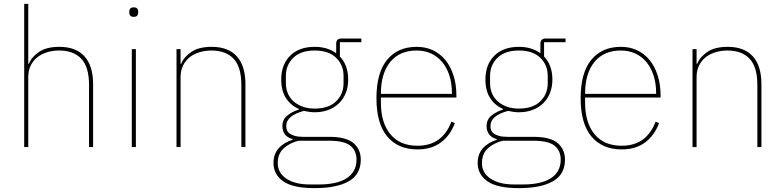

<svg xmlns="http://www.w3.org/2000/svg" viewBox="-20 -760 4049 992"><path d="M126 -740V-430H129Q142 -464 180.5 -491Q219 -518 287 -518Q372 -518 416.5 -469Q461 -420 461 -325V0H440V-321Q440 -414 400 -456.5Q360 -499 285 -499Q254 -499 225 -490.5Q196 -482 174 -465Q152 -448 139 -422Q126 -396 126 -362V0H105V-740Z M671 -673Q658 -673 653 -679.5Q648 -686 648 -694V-701Q648 -709 653 -715.5Q658 -722 671 -722Q684 -722 689 -715.5Q694 -709 694 -701V-694Q694 -686 689 -679.5Q684 -673 671 -673ZM682 -506V0H661V-506Z M892 -506H913V-430H916Q929 -464 967.5 -491Q1006 -518 1074 -518Q1159 -518 1203.5 -469Q1248 -420 1248 -325V0H1227V-321Q1227 -414 1187 -456.5Q1147 -499 1072 -499Q1041 -499 1012 -490.5Q983 -482 961 -465Q939 -448 926 -422Q913 -396 913 -362V0H892Z M1844 65Q1844 141 1782 176.5Q1720 212 1605 212Q1493 212 1443 176.5Q1393 141 1393 82Q1393 37 1419 7Q1445 -23 1492 -38V-41Q1464 -49 1451.5 -66.5Q1439 -84 1439 -108Q1439 -143 1465 -163.5Q1491 -184 1524 -194V-197Q1481 -216 1457 -254Q1433 -292 1433 -349Q1433 -426 1479 -472Q1525 -518 1606 -518Q1640 -518 1667.5 -509.5Q1695 -501 1717 -485V-534Q1717 -561 1744 -561H1847V-542H1736V-468Q1779 -423 1779 -349Q1779 -311 1766.5 -279.5Q1754 -248 1731 -226Q1708 -204 1676.5 -192Q1645 -180 1606 -180Q1591 -180 1578 -182Q1565 -184 1550 -187Q1459 -163 1459 -109Q1459 -98 1462.5 -88Q1466 -78 1476 -70.5Q1486 -63 1503 -58Q1520 -53 1546 -53H1681Q1768 -53 1806 -21Q1844 11 1844 65ZM1606 -199Q1678 -199 1716.5 -236.5Q1755 -274 1755 -330V-368Q1755 -424 1716.5 -461.5Q1678 -499 1606 -499Q1534 -499 1495.5 -461.5Q1457 -424 1457 -368V-330Q1457 -302 1467 -278Q1477 -254 1496.5 -236.5Q1516 -219 1543.5 -209Q1571 -199 1606 -199ZM1822 65Q1822 19 1790.5 -7Q1759 -33 1678 -33H1523Q1475 -21 1445 7Q1415 35 1415 83Q1415 133 1459.5 163Q1504 193 1581 193H1630Q1672 193 1707.5 185.5Q1743 178 1768.5 162.5Q1794 147 1808 122.5Q1822 98 1822 65Z M2137 12Q2037 12 1981 -54.5Q1925 -121 1925 -253Q1925 -384 1980 -451Q2035 -518 2133 -518Q2179 -518 2216.5 -500.5Q2254 -483 2281 -450Q2308 -417 2323 -370.5Q2338 -324 2338 -266V-256H1948V-229Q1948 -126 1997 -66.5Q2046 -7 2137 -7Q2265 -7 2312 -131L2330 -124Q2307 -61 2258.5 -24.5Q2210 12 2137 12ZM2133 -499Q2044 -499 1996 -439.5Q1948 -380 1948 -277V-275H2315V-279Q2315 -329 2302 -369.5Q2289 -410 2265 -439Q2241 -468 2207.5 -483.5Q2174 -499 2133 -499Z M2899 65Q2899 141 2837 176.5Q2775 212 2660 212Q2548 212 2498 176.5Q2448 141 2448 82Q2448 37 2474 7Q2500 -23 2547 -38V-41Q2519 -49 2506.5 -66.5Q2494 -84 2494 -108Q2494 -143 2520 -163.5Q2546 -184 2579 -194V-197Q2536 -216 2512 -254Q2488 -292 2488 -349Q2488 -426 2534 -472Q2580 -518 2661 -518Q2695 -518 2722.5 -509.5Q2750 -501 2772 -485V-534Q2772 -561 2799 -561H2902V-542H2791V-468Q2834 -423 2834 -349Q2834 -311 2821.5 -279.5Q2809 -248 2786 -226Q2763 -204 2731.5 -192Q2700 -180 2661 -180Q2646 -180 2633 -182Q2620 -184 2605 -187Q2514 -163 2514 -109Q2514 -98 2517.5 -88Q2521 -78 2531 -70.5Q2541 -63 2558 -58Q2575 -53 2601 -53H2736Q2823 -53 2861 -21Q2899 11 2899 65ZM2661 -199Q2733 -199 2771.5 -236.5Q2810 -274 2810 -330V-368Q2810 -424 2771.5 -461.5Q2733 -499 2661 -499Q2589 -499 2550.5 -461.5Q2512 -424 2512 -368V-330Q2512 -302 2522 -278Q2532 -254 2551.5 -236.5Q2571 -219 2598.5 -209Q2626 -199 2661 -199ZM2877 65Q2877 19 2845.5 -7Q2814 -33 2733 -33H2578Q2530 -21 2500 7Q2470 35 2470 83Q2470 133 2514.5 163Q2559 193 2636 193H2685Q2727 193 2762.5 185.5Q2798 178 2823.5 162.5Q2849 147 2863 122.5Q2877 98 2877 65Z M3192 12Q3092 12 3036 -54.5Q2980 -121 2980 -253Q2980 -384 3035 -451Q3090 -518 3188 -518Q3234 -518 3271.5 -500.5Q3309 -483 3336 -450Q3363 -417 3378 -370.5Q3393 -324 3393 -266V-256H3003V-229Q3003 -126 3052 -66.5Q3101 -7 3192 -7Q3320 -7 3367 -131L3385 -124Q3362 -61 3313.5 -24.5Q3265 12 3192 12ZM3188 -499Q3099 -499 3051 -439.5Q3003 -380 3003 -277V-275H3370V-279Q3370 -329 3357 -369.5Q3344 -410 3320 -439Q3296 -468 3262.5 -483.5Q3229 -499 3188 -499Z M3558 -506H3579V-430H3582Q3595 -464 3633.5 -491Q3672 -518 3740 -518Q3825 -518 3869.5 -469Q3914 -420 3914 -325V0H3893V-321Q3893 -414 3853 -456.5Q3813 -499 3738 -499Q3707 -499 3678 -490.5Q3649 -482 3627 -465Q3605 -448 3592 -422Q3579 -396 3579 -362V0H3558Z"/></svg>

Font: IBM Plex Sans KR Thin
Style: Regular
Weight: 100
Designer: Mike Abbink; Paul van der Laan; Pieter van Rosmalen; Wujin Sim; Chorong Kim; Dohee Lee;
Foundry: Sandoll Inc.
Version: Version 1.001